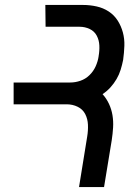

<svg xmlns="http://www.w3.org/2000/svg" viewBox="-20 -755 540 775"><path d="M299 0 332 -204Q336 -228 335 -251.5Q334 -275 324 -294.5Q314 -314 293.5 -324Q273 -334 249 -334H35V-422H264Q284 -422 304.5 -429Q325 -436 341 -451.5Q357 -467 366 -487Q375 -507 378 -527V-528Q382 -550 381 -571.5Q380 -593 370.5 -611Q361 -629 342 -638Q323 -647 301 -647H164L163 -735H315Q343 -735 370 -729Q397 -723 419 -708.5Q441 -694 455 -672Q469 -650 476 -624Q483 -598 482 -570Q481 -542 477 -513Q473 -493 467 -473.5Q461 -454 450.5 -436Q440 -418 426 -402.5Q412 -387 394 -375Q410 -357 420 -335.5Q430 -314 434 -290Q438 -266 436.5 -240.5Q435 -215 431 -189L400 0Z"/></svg>

Font: Iosevka Semibold Oblique
Style: Regular
Weight: 600
Italic angle: -9°
Monospace: yes
Designer: Belleve Invis
Foundry: Belleve Invis
Version: Version 32.5.0; ttfautohint (v1.8.4)